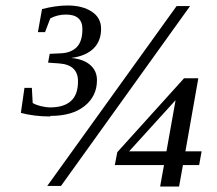

<svg xmlns="http://www.w3.org/2000/svg" viewBox="-20 -677 790 699"><path d="M202 0H152L623 -655H672ZM164 -255 162 -253Q105 -253 56 -266L69 -357H96L99 -302Q111 -295 127 -291Q147 -286 163 -286Q212 -286 238 -309Q264 -332 264 -381Q264 -441 196 -446L155 -449L161 -481L203 -483Q239 -485 259 -505Q280 -526 280 -571Q280 -624 220 -624Q189 -624 163 -610L144 -560H118L133 -644Q184 -657 226 -657Q281 -657 315 -634Q348 -612 348 -572Q348 -528 321 -501Q293 -473 239 -466Q284 -462 309 -440Q333 -419 333 -385Q333 -327 288 -291Q243 -255 164 -255ZM646 -76 632 2H563L577 -76H398L407 -123L650 -392H702L655 -126H714L705 -76ZM619 -311H618L450 -126H586Z"/></svg>

Font: Libra Serif Modern
Style: Italic
Weight: 400
Italic angle: -12°
Designer: Stefan Peev, Context Ltd
Foundry: Stefan Peev, Context Ltd
Version: Version 1.000